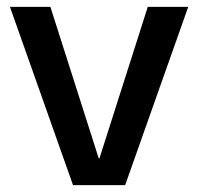

<svg xmlns="http://www.w3.org/2000/svg" viewBox="-20 -540 578 560"><path d="M193 0 9 -520H127L268 -78H270L411 -520H529L345 0Z"/></svg>

Font: M PLUS 2 Medium
Style: Regular
Weight: 500
Designer: Coji Morishita
Foundry: UNDERFOREST DESIGN
Version: Version 1.001